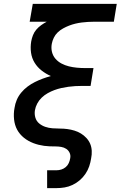

<svg xmlns="http://www.w3.org/2000/svg" viewBox="-20 -755 640 990"><path d="M223 215V123H271Q284 123 296.5 119Q309 115 319 106.5Q329 98 334.5 86Q340 74 342 61Q345 46 339 33Q333 20 321.5 12.5Q310 5 295.5 2.5Q281 0 266 0Q251 0 236.5 -0.5Q222 -1 207.5 -3Q193 -5 179 -8.5Q165 -12 152 -17Q139 -22 126.5 -29Q114 -36 103.5 -44.5Q93 -53 84 -63.5Q75 -74 68.5 -86Q62 -98 58 -111.5Q54 -125 52.5 -139.5Q51 -154 51.5 -169Q52 -184 55 -199Q58 -220 66.5 -240Q75 -260 89.5 -277.5Q104 -295 122 -308.5Q140 -322 160 -332Q180 -342 200.5 -349.5Q221 -357 242 -363Q217 -374 195 -391Q173 -408 158.5 -431.5Q144 -455 140 -483.5Q136 -512 141 -542Q144 -558 150 -573.5Q156 -589 167 -602Q178 -615 192 -625Q206 -635 221 -643H133L149 -735H582L567 -643H466Q450 -643 434 -642Q418 -641 401.5 -639Q385 -637 368.5 -633Q352 -629 336.5 -623Q321 -617 305.5 -608.5Q290 -600 277.5 -588Q265 -576 257.5 -560.5Q250 -545 247 -529Q243 -507 248 -487Q253 -467 266 -452Q279 -437 297 -427.5Q315 -418 335 -413Q355 -408 376.5 -406Q398 -404 419 -404H462L447 -312H404Q386 -312 368 -311Q350 -310 332 -307.5Q314 -305 296 -301Q278 -297 260.5 -290.5Q243 -284 226 -274.5Q209 -265 195 -251.5Q181 -238 172 -221Q163 -204 160 -186Q160 -186 160 -186Q160 -186 160 -186Q157 -166 162.5 -148Q168 -130 182 -118.5Q196 -107 213.5 -101Q231 -95 250.5 -93.5Q270 -92 289.5 -92Q309 -92 327.5 -89.5Q346 -87 364 -81.5Q382 -76 397.5 -66.5Q413 -57 425.5 -43.5Q438 -30 445 -13.5Q452 3 453 22.5Q454 42 450 61Q447 82 440 102.5Q433 123 420.5 141.5Q408 160 391 174.5Q374 189 354 198.5Q334 208 313 211.5Q292 215 271 215Z"/></svg>

Font: Iosevka SS04 SmBd Ex Obl
Style: Regular
Weight: 600
Width: 7
Italic angle: -9°
Monospace: yes
Designer: Belleve Invis
Foundry: Belleve Invis
Version: Version 19.0.0; ttfautohint (v1.8.4)